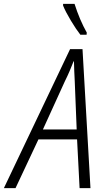

<svg xmlns="http://www.w3.org/2000/svg" viewBox="-78 -969 542 989"><path d="M143 -302 256 -550Q270 -578 281 -604Q292 -630 301 -653H303Q303 -630 304.5 -603Q306 -576 307 -551L317 -302ZM-58 0H2L120 -251H319L332 0H388L347 -716H283ZM336 -790H368L369 -801Q332 -867 306 -949H247V-940Q260 -908 287 -863Q314 -818 336 -790Z"/></svg>

Font: Noto Sans Display SemiCondensed Light
Style: Italic
Weight: 300
Width: 4
Italic angle: -12°
Designer: Monotype Design Team
Foundry: Monotype Imaging Inc.
Version: Version 1.900